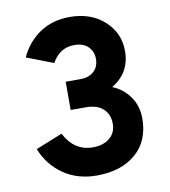

<svg xmlns="http://www.w3.org/2000/svg" viewBox="-81 -782 763 864"><g transform="rotate(-10 300.0 -350.0)"><path d="M293 12Q205 12 141 -32Q77 -76 46 -152L168 -201Q212 -116 297 -116Q344 -116 373.5 -140Q403 -164 403 -206Q403 -247 376 -273Q349 -299 295 -299H227V-428H295Q333 -428 356 -449Q379 -470 379 -506Q379 -540 356.5 -562Q334 -584 293 -584Q227 -584 191 -520L69 -567Q100 -634 158 -673Q216 -712 295 -712Q391 -712 452.5 -656.5Q514 -601 514 -518Q514 -419 429 -368Q477 -349 507.5 -306Q538 -263 538 -206Q538 -103 471 -45.5Q404 12 293 12Z"/></g></svg>

Font: OVRPSS Recut ExtraBold
Style: Regular
Weight: 800
Designer: Giant Group
Foundry: Giant Group
Version: Version 1.001;hotconv 1.0.109;makeotfexe 2.5.65596